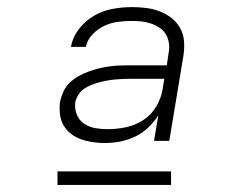

<svg xmlns="http://www.w3.org/2000/svg" viewBox="-20 -720 640 541"><path d="M275 -317Q258 -317 241 -319.5Q224 -322 208.5 -327.5Q193 -333 180 -343Q167 -353 159 -367Q151 -381 149 -398Q147 -415 149 -432Q152 -447 158.5 -461.5Q165 -476 176.5 -487Q188 -498 201.5 -505.5Q215 -513 230 -518.5Q245 -524 259.5 -527.5Q274 -531 289 -533Q304 -535 319 -535.5Q334 -536 348 -536H450L455 -570Q458 -584 456 -598Q454 -612 447.5 -623Q441 -634 430 -641.5Q419 -649 406 -653.5Q393 -658 379.5 -659.5Q366 -661 352 -661Q332 -661 312.5 -658.5Q293 -656 274.5 -647.5Q256 -639 241 -623.5Q226 -608 222 -588H180Q185 -616 203 -639Q221 -662 245.5 -676Q270 -690 297.5 -695Q325 -700 352 -700Q372 -700 392 -697.5Q412 -695 430 -688Q448 -681 463 -669.5Q478 -658 487.5 -641Q497 -624 498.5 -604Q500 -584 497 -564L457 -323H414L426 -395Q414 -376 397 -360Q380 -344 359.5 -334.5Q339 -325 317.5 -321Q296 -317 275 -317ZM284 -356Q309 -356 335 -361.5Q361 -367 383.5 -381.5Q406 -396 420 -419.5Q434 -443 438 -468L443 -498H348Q337 -498 326 -497.5Q315 -497 304 -496Q293 -495 282 -493Q271 -491 259.5 -488Q248 -485 237 -480.5Q226 -476 216.5 -469.5Q207 -463 200.5 -452.5Q194 -442 192 -431Q190 -413 196.5 -397Q203 -381 217 -371.5Q231 -362 248.5 -359Q266 -356 284 -356ZM142 -199V-237H462V-199Z"/></svg>

Font: Iosevka Curly XLtExObl
Style: Regular
Weight: 200
Width: 7
Italic angle: -9°
Monospace: yes
Designer: Belleve Invis
Foundry: Belleve Invis
Version: Version 11.0.1; ttfautohint (v1.8.3)